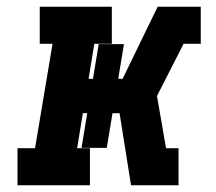

<svg xmlns="http://www.w3.org/2000/svg" viewBox="-20 -550 640 570"><path d="M32 0V-110H84L136 -420H98V-530H312V-420H260L243 -316H256L273 -419H348L331 -316H344L448 -530H576V-420H525L446 -265L473 -110H510V0H369L335 -214H314L297 -111H222L239 -214H226L209 -110H247V0Z"/></svg>

Font: Iosevka Slab XBdExObl
Style: Regular
Weight: 800
Width: 7
Italic angle: -9°
Monospace: yes
Designer: Belleve Invis
Foundry: Belleve Invis
Version: Version 11.1.0; ttfautohint (v1.8.3)